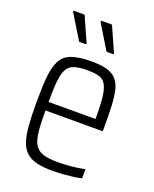

<svg xmlns="http://www.w3.org/2000/svg" viewBox="-135 -783 699 869"><g transform="rotate(20 214.5 -349.0)"><path d="M225 8Q178 8 146.5 0Q115 -8 96 -26.5Q77 -45 67.5 -75Q58 -105 54.5 -149.5Q51 -194 51 -254Q51 -329 55.5 -379.5Q60 -430 76 -461Q92 -492 127 -505Q162 -518 224 -518Q268 -518 296.5 -510Q325 -502 342 -484Q359 -466 366.5 -435.5Q374 -405 376 -360.5Q378 -316 378 -256V-238H102Q102 -176 106 -137Q110 -98 123 -76Q136 -54 162.5 -45.5Q189 -37 234 -37Q254 -37 276.5 -38.5Q299 -40 322 -43Q345 -46 363 -50V-6Q348 -2 325 1Q302 4 276 6Q250 8 225 8ZM328 -259V-294Q328 -355 323 -390.5Q318 -426 306.5 -444Q295 -462 274 -468Q253 -474 221 -474Q181 -474 157.5 -467Q134 -460 122 -439.5Q110 -419 106 -381Q102 -343 102 -279H347ZM305 -582H271L199 -700V-706H252L305 -587ZM173 -582H139L67 -700V-706H120L173 -587Z"/></g></svg>

Font: Saira Condensed Light
Style: Regular
Weight: 300
Width: 3
Designer: Hector Gatti with collaboration of the Omnibus-Type team
Foundry: Omnibus-Type
Version: Version 1.101